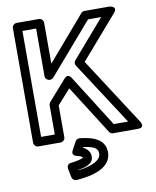

<svg xmlns="http://www.w3.org/2000/svg" viewBox="-98 -754 878 1078"><g transform="rotate(-10 340.5 -215.5)"><path d="M96 -25V-629H174V-357C174 -342 188 -332 199 -332H202C209 -332 217 -336 221 -341L470 -629H545L360 -415C353 -407 352 -394 358 -385L592 -25H510L323 -321C322 -323 306 -351 283 -325L180 -208C176 -203 174 -197 174 -191V-25ZM46 0C46 11 56 25 71 25H199C210 25 224 15 224 0V-182L299 -266L476 13C480 20 488 25 497 25H638C686 25 658 -14 658 -14L410 -397L619 -638C651 -675 600 -679 600 -679H458C451 -679 444 -676 439 -670L224 -420V-654C224 -665 214 -679 199 -679H71C60 -679 46 -669 46 -654ZM319 72C391 82 401 99 401 125C401 158 354 187 268 196V194C305 188 357 178 357 132C357 104 337 85 317 76ZM308 20C299 19 288 24 283 33L258 79C241 109 273 114 275 115C305 122 307 129 307 131C302 135 274 144 235 148C215 150 212 167 214 178L224 228C226 238 237 249 250 248C341 242 451 215 451 125C451 58 396 29 308 20Z"/></g></svg>

Font: Falling Sky
Style: ExtOu
Weight: 400
Designer: Paul D. Hunt
Foundry: Adobe Systems Incorporated
Version: Version 1.02